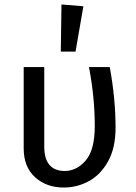

<svg xmlns="http://www.w3.org/2000/svg" viewBox="-20 -827 607 859"><path d="M497 -255Q497 -165 463.5 -105Q430 -45 377.5 -16.5Q325 12 265 12Q188 12 137 -34Q86 -80 86 -163V-527H178V-171Q178 -116 201.5 -89Q225 -62 269 -62Q323 -62 363.5 -109Q404 -156 404 -263Q404 -392 378 -527H471Q497 -386 497 -255ZM353 -799 318 -596H252L255 -807Z"/></svg>

Font: Fira GO
Style: Regular
Weight: 400
Designer: Carrois Corporate
Foundry: Carrois Corporate GbR
Version: Version 0.300